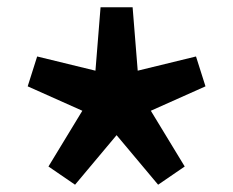

<svg xmlns="http://www.w3.org/2000/svg" viewBox="-20 -590 640 527"><path d="M186 -83 113 -133 206 -286 56 -353 82 -435 242 -396 256 -570H344L358 -396L518 -435L544 -353L394 -286L487 -133L414 -83L300 -219Z"/></svg>

Font: Source Code Pro ExtraLight Black
Style: Regular
Weight: 900
Monospace: yes
Version: Version 1.018;hotconv 1.0.116;makeotfexe 2.5.65601